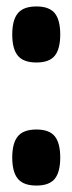

<svg xmlns="http://www.w3.org/2000/svg" viewBox="-20 -571 225 596"><path d="M18 -82Q18 -127 35.5 -148Q53 -169 93 -169Q133 -169 150 -148Q167 -127 167 -82Q167 -37 150 -16Q133 5 93 5Q53 5 35.5 -16Q18 -37 18 -82ZM18 -464Q18 -509 35.5 -530Q53 -551 93 -551Q133 -551 150 -530Q167 -509 167 -464Q167 -419 150 -398Q133 -377 93 -377Q53 -377 35.5 -398Q18 -419 18 -464Z"/></svg>

Font: Georama Condensed
Style: Bold
Weight: 700
Width: 3
Designer: Jean-Baptiste Levee
Foundry: Production Type
Version: Version 1.000